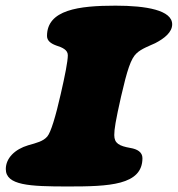

<svg xmlns="http://www.w3.org/2000/svg" viewBox="-36 -636 628 678"><path d="M203.5 22.5C348.5 22.5 467 18.5 467 -77.5C467 -99 448.5 -109.5 424.5 -113.5C384.5 -120.5 367.5 -130 367.5 -159C367.5 -179.5 372 -208.5 391.5 -295C413 -388.5 426 -429 446 -447.5C463 -464 493 -474.5 512 -483.5C545 -500.5 572 -522.5 572 -550C572 -600 481 -616 372 -616C242 -616 130 -601.5 130 -509C130 -492.5 143 -482.5 162 -475.5C184 -468.5 203.5 -460 203.5 -441C203.5 -420 193.5 -369 178.5 -304C160.5 -224.5 143.5 -168.5 131 -154C116.5 -137 93.5 -131.5 63.5 -123C16.5 -109 -15.5 -77.5 -15.5 -39C-15.5 18.5 67.5 22.5 203.5 22.5Z"/></svg>

Font: Gluten
Style: Bold Italic
Weight: 700
Italic angle: -13°
Designer: Tyler Finck
Foundry: Etcetera Type Company
Version: Version 0.920